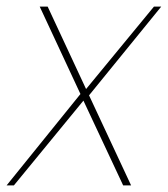

<svg xmlns="http://www.w3.org/2000/svg" viewBox="-48 -560 507 580"><path d="M324 0 204 -256 -6 0H-28L195 -276L72 -540H96L212 -291L417 -540H439L221 -272L348 0Z"/></svg>

Font: Poppins Thin
Style: Italic
Weight: 250
Italic angle: -10°
Designer: Ninad Kale (Devanagari), Jonny Pinhorn (Latin)
Foundry: Indian Type Foundry
Version: Version 3.200;PS 1.000;hotconv 16.6.54;makeotf.lib2.5.65590